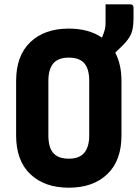

<svg xmlns="http://www.w3.org/2000/svg" viewBox="-20 -853 641 893"><path d="M300 -720Q393 -720 454 -678Q456 -683 458.5 -688.5Q461 -694 464 -704Q468 -715 469.5 -725.5Q471 -736 471 -752V-833H585Q601 -833 601 -817V-770Q601 -721 590 -695.5Q579 -670 551 -642Q532 -623 516 -608Q545 -553 545 -477V-223Q545 -106 479 -43Q413 20 300 20Q187 20 121 -43Q55 -106 55 -223V-477Q55 -594 121 -657Q187 -720 300 -720ZM205 -223Q205 -195 211 -173.5Q217 -152 231 -138Q254 -115 300 -115Q350 -115 372.5 -143Q395 -171 395 -223V-477Q395 -536 369 -562Q346 -585 300 -585Q250 -585 227.5 -557.5Q205 -530 205 -477Z"/></svg>

Font: Recursive Mn Lnr St XBd
Style: Regular
Weight: 800
Monospace: yes
Version: Version 1.079;hotconv 1.0.112;makeotfexe 2.5.65598; ttfautoh